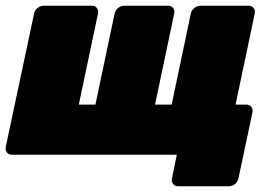

<svg xmlns="http://www.w3.org/2000/svg" viewBox="-24 -540 960 670"><path d="M597 110Q586 110 580 102Q574 94 576 83L593 0H17Q6 0 0 -8Q-6 -16 -4 -27L95 -493Q97 -504 107 -512Q117 -520 128 -520H297Q308 -520 314 -512Q320 -504 318 -493L251 -175H309L376 -493Q378 -504 388 -512Q398 -520 409 -520H563Q574 -520 580 -512Q586 -504 584 -493L517 -175H575L642 -493Q644 -504 654 -512Q664 -520 675 -520H844Q855 -520 861 -512Q867 -504 865 -493L798 -175H836Q847 -175 853 -167Q859 -159 857 -148L808 83Q806 94 796 102Q786 110 775 110Z"/></svg>

Font: Rubik Black
Style: Italic
Weight: 900
Italic angle: -12°
Designer: Hubert and Fischer
Foundry: Hubert and Fischer
Version: Version 2.300;gftools[0.9.30]